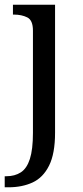

<svg xmlns="http://www.w3.org/2000/svg" viewBox="-32 -556 352 816"><path d="M-12 240V193H-5Q31 193 56.5 176.5Q82 160 95 119.5Q108 79 108 9V-426Q108 -470 84 -482Q60 -494 27 -494H23V-536H202V8Q202 97 176.5 148Q151 199 106.5 219.5Q62 240 4 240Z"/></svg>

Font: Noto Serif Dogra
Style: Regular
Weight: 400
Designer: Ek Type
Foundry: Ek Type
Version: Version 1.005